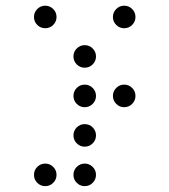

<svg xmlns="http://www.w3.org/2000/svg" viewBox="-20 -674 587 665"><path d="M136.7 -576.2Q120.6 -576.2 109.1 -587.6Q97.7 -599.1 97.7 -615.2Q97.7 -631.3 109.1 -642.8Q120.6 -654.3 136.7 -654.3Q152.8 -654.3 164.3 -642.8Q175.8 -631.3 175.8 -615.2Q175.8 -599.1 164.3 -587.6Q152.8 -576.2 136.7 -576.2ZM410.2 -576.2Q394 -576.2 382.6 -587.6Q371.1 -599.1 371.1 -615.2Q371.1 -631.3 382.6 -642.8Q394 -654.3 410.2 -654.3Q426.3 -654.3 437.7 -642.8Q449.2 -631.3 449.2 -615.2Q449.2 -599.1 437.7 -587.6Q426.3 -576.2 410.2 -576.2ZM273.4 -439.5Q257.3 -439.5 245.8 -450.9Q234.4 -462.4 234.4 -478.5Q234.4 -494.6 245.8 -506.1Q257.3 -517.6 273.4 -517.6Q289.6 -517.6 301 -506.1Q312.5 -494.6 312.5 -478.5Q312.5 -462.4 301 -450.9Q289.6 -439.5 273.4 -439.5ZM273.4 -302.7Q257.3 -302.7 245.8 -314.2Q234.4 -325.7 234.4 -341.8Q234.4 -357.9 245.8 -369.4Q257.3 -380.9 273.4 -380.9Q289.6 -380.9 301 -369.4Q312.5 -357.9 312.5 -341.8Q312.5 -325.7 301 -314.2Q289.6 -302.7 273.4 -302.7ZM410.2 -302.7Q394 -302.7 382.6 -314.2Q371.1 -325.7 371.1 -341.8Q371.1 -357.9 382.6 -369.4Q394 -380.9 410.2 -380.9Q426.3 -380.9 437.7 -369.4Q449.2 -357.9 449.2 -341.8Q449.2 -325.7 437.7 -314.2Q426.3 -302.7 410.2 -302.7ZM273.4 -166Q257.3 -166 245.8 -177.5Q234.4 -189 234.4 -205.1Q234.4 -221.2 245.8 -232.7Q257.3 -244.1 273.4 -244.1Q289.6 -244.1 301 -232.7Q312.5 -221.2 312.5 -205.1Q312.5 -189 301 -177.5Q289.6 -166 273.4 -166ZM136.7 -29.3Q120.6 -29.3 109.1 -40.8Q97.7 -52.2 97.7 -68.4Q97.7 -84.5 109.1 -95.9Q120.6 -107.4 136.7 -107.4Q152.8 -107.4 164.3 -95.9Q175.8 -84.5 175.8 -68.4Q175.8 -52.2 164.3 -40.8Q152.8 -29.3 136.7 -29.3ZM273.4 -29.3Q257.3 -29.3 245.8 -40.8Q234.4 -52.2 234.4 -68.4Q234.4 -84.5 245.8 -95.9Q257.3 -107.4 273.4 -107.4Q289.6 -107.4 301 -95.9Q312.5 -84.5 312.5 -68.4Q312.5 -52.2 301 -40.8Q289.6 -29.3 273.4 -29.3Z"/></svg>

Font: DatDot Light
Style: Regular
Weight: 300
Designer: GGBot
Version: 1.00